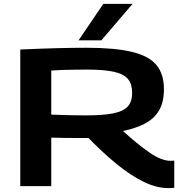

<svg xmlns="http://www.w3.org/2000/svg" viewBox="-20 -955 954 985"><path d="M843 10Q783 10 716.5 -22.5Q650 -55 579 -113Q508 -171 434 -247Q424 -247 407 -247Q390 -247 380 -247Q349 -247 313 -247.5Q277 -248 243 -249V0H84V-701Q197 -706 277 -708Q357 -710 421 -710Q569 -710 656.5 -689Q744 -668 782.5 -621.5Q821 -575 821 -497Q821 -430 795.5 -387.5Q770 -345 722.5 -320.5Q675 -296 611 -283Q684 -216 746 -173Q808 -130 855 -130Q859 -130 864 -130.5Q869 -131 874 -131V8Q868 9 860 9.5Q852 10 843 10ZM419 -363Q509 -363 561 -373.5Q613 -384 635.5 -409Q658 -434 658 -479Q658 -523 637 -549Q616 -575 565.5 -586.5Q515 -598 428 -598Q391 -598 365.5 -597.5Q340 -597 313 -596.5Q286 -596 243 -593V-367Q296 -365 336.5 -364Q377 -363 419 -363ZM383 -748 510 -935H660L500 -748Z"/></svg>

Font: Georama Extended SemiBold
Style: Regular
Weight: 600
Width: 7
Designer: Jean-Baptiste Levee
Foundry: Production Type
Version: Version 1.000